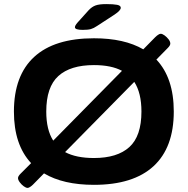

<svg xmlns="http://www.w3.org/2000/svg" viewBox="-20 -895 917 938"><path d="M115 23Q107 23 96 15Q85 7 76.5 -4.5Q68 -16 68 -25Q68 -34 80 -46L132 -98Q48 -188 48 -350Q48 -526 147 -617Q246 -708 439 -708Q587 -708 680 -654L739 -714Q745 -720 752.5 -725Q760 -730 765 -730Q773 -730 784 -722Q795 -714 803.5 -703Q812 -692 812 -682Q812 -673 800 -661L744 -604Q829 -514 829 -350Q829 -174 730 -83Q631 8 439 8Q289 8 195 -48L141 7Q135 13 127.5 18Q120 23 115 23ZM206 -350Q206 -261 240 -208L576 -549Q524 -577 439 -577Q324 -577 265 -523.5Q206 -470 206 -350ZM439 -123Q553 -123 612 -176.5Q671 -230 671 -350Q671 -441 636 -495L298 -152Q352 -123 439 -123ZM384 -749Q346 -749 346 -762Q346 -766 349 -771.5Q352 -777 359 -785L413 -845Q429 -862 447 -868.5Q465 -875 499 -875Q534 -875 552 -871.5Q570 -868 570 -857Q570 -844 540 -824L454 -768Q438 -757 424 -753Q410 -749 384 -749Z"/></svg>

Font: Asap Expanded
Style: Bold
Weight: 700
Width: 7
Designer: Pablo Cosgaya
Foundry: Omnibus-Type
Version: Version 3.001; ttfautohint (v1.8.4.7-5d5b)